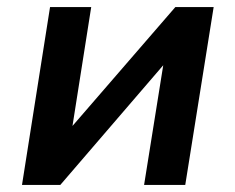

<svg xmlns="http://www.w3.org/2000/svg" viewBox="-20 -521 663 541"><path d="M42 0 121 -501H237L182 -152H172L474 -501H582L502 0H386L442 -350H451L150 0Z"/></svg>

Font: Nunito Sans 7pt SemiCondensed
Style: Bold Italic
Weight: 700
Width: 4
Italic angle: -9°
Designer: Vernon Adams
Foundry: Vernon Adams
Version: Version 3.101;gftools[0.9.27]